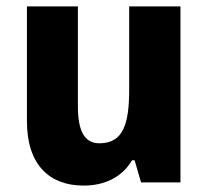

<svg xmlns="http://www.w3.org/2000/svg" viewBox="-20 -569 648 599"><path d="M543 -549H383V-290C383 -183 365 -122 290 -122C243 -122 223 -161 223 -238V-549H64V-191C64 -56 133 10 241 10C305 10 360 -15 392 -69H400L420 0H543Z"/></svg>

Font: Noto Sans Thai SemCond ExtBd
Style: Regular
Weight: 800
Width: 4
Designer: Monotype Design Team
Foundry: Monotype Imaging Inc.
Version: Version 2.002